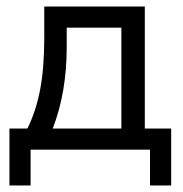

<svg xmlns="http://www.w3.org/2000/svg" viewBox="-20 -460 561 590"><path d="M425 -65H506V110H441V0H74V110H9V-65H64Q90 -116 103 -183Q116 -250 116 -343V-440H425ZM185 -315Q185 -176 142 -65H353V-375H185Z"/></svg>

Font: Tilda Sans
Style: Regular
Weight: 400
Designer: ParaType Ltd
Foundry: ParaType Ltd
Version: Version 1.002W